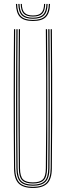

<svg xmlns="http://www.w3.org/2000/svg" viewBox="-20 -948 334 974"><path d="M147 5.5Q97.8 5.5 74.8 -17.1Q51.8 -39.8 51.2 -93.5Q50.2 -188.8 49.9 -278Q49.5 -367.2 49.5 -453.6Q49.5 -540 49.9 -626Q50.2 -712 51 -800H57Q56.2 -720.5 55.9 -627.8Q55.5 -535 55.5 -439.6Q55.5 -344.2 55.9 -255.5Q56.2 -166.8 57 -95.2Q57.8 -44.2 78.4 -22.2Q99 -0.2 147 -0.2Q195.2 -0.2 216 -22.2Q236.8 -44.2 237 -95.2Q237.8 -166 238.2 -251.2Q238.8 -336.5 238.8 -429.8Q238.8 -523 238.4 -617.4Q238 -711.8 237 -800H243.2Q244.2 -688.5 244.6 -574Q245 -459.5 244.8 -340Q244.5 -220.5 243 -93.5Q242.5 -39.5 219.4 -17Q196.2 5.5 147 5.5ZM147 -5.8Q103.2 -5.8 83.5 -25.5Q63.8 -45.2 63.2 -94.8Q62.5 -168.2 62 -254.1Q61.5 -340 61.5 -432.4Q61.5 -524.8 62 -618.2Q62.5 -711.8 63.2 -800H69.2Q68.5 -720 68.1 -627.8Q67.8 -535.5 67.8 -440.8Q67.8 -346 68.1 -257.1Q68.5 -168.2 69.2 -94.5Q69.8 -47.5 88.2 -29.5Q106.8 -11.5 147 -11.5Q187.5 -11.5 206 -29.4Q224.5 -47.2 224.8 -94.5Q225.5 -167.5 226 -253.4Q226.5 -339.2 226.5 -431.9Q226.5 -524.5 226 -618.1Q225.5 -711.8 224.8 -800H231Q231.8 -719.8 232.1 -627.5Q232.5 -535.2 232.5 -440.8Q232.5 -346.2 232.1 -257.4Q231.8 -168.5 231 -94.8Q230.8 -45.5 211 -25.6Q191.2 -5.8 147 -5.8ZM147 -17Q110 -17 93 -33.2Q76 -49.5 75.5 -94.2Q74.5 -189 74.1 -307.8Q73.8 -426.5 74 -553.6Q74.2 -680.8 75.5 -800H81.5Q80.8 -718.5 80.4 -628.4Q80 -538.2 80 -445.8Q80 -353.2 80.4 -263.8Q80.8 -174.2 81.5 -94Q82 -52.5 97.2 -37.6Q112.5 -22.8 147 -22.8Q181.8 -22.8 197 -37.6Q212.2 -52.5 212.5 -94Q213.8 -202.5 214.1 -320.5Q214.5 -438.5 214.1 -560Q213.8 -681.5 212.5 -800H218.8Q219.5 -720.5 219.9 -628Q220.2 -535.5 220.2 -440.1Q220.2 -344.8 219.9 -255.8Q219.5 -166.8 218.8 -94.2Q218.5 -49.2 201.2 -33.1Q184 -17 147 -17ZM147.2 -841.5Q101.8 -841.5 81.8 -861.6Q61.8 -881.8 60.8 -928.2H66.8Q67.8 -884.8 86.4 -865.9Q105 -847 147.2 -847Q189.2 -847 208 -865.9Q226.8 -884.8 227.8 -928.2H233.8Q232.8 -881.8 212.6 -861.6Q192.5 -841.5 147.2 -841.5ZM147.2 -852.8Q108.2 -852.8 91 -870.2Q73.8 -887.8 72.8 -928.2H79Q79.5 -890.8 95.5 -874.5Q111.5 -858.2 147.2 -858.2Q183 -858.2 198.9 -874.5Q214.8 -890.8 215.5 -928.2H221.5Q220.8 -887.8 203.5 -870.2Q186.2 -852.8 147.2 -852.8ZM147.2 -864Q114.5 -864 100.1 -878.9Q85.8 -893.8 85 -928.2H90.8Q91.2 -897 104.5 -883.2Q117.8 -869.5 147.2 -869.5Q176.8 -869.5 190 -883.2Q203.2 -897 203.5 -928.2H209.2Q208.8 -893.8 194.4 -878.9Q180 -864 147.2 -864Z"/></svg>

Font: Big Shoulders Inline Display ExtraLight
Style: Regular
Weight: 250
Version: Version 2.002